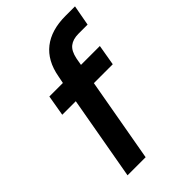

<svg xmlns="http://www.w3.org/2000/svg" viewBox="-213 -784 863 863"><g transform="rotate(-45 218.5 -352.0)"><path d="M138 -400H52L69 -499H155L162 -534Q177 -618 231.5 -661Q286 -704 377 -704H437L419 -606H361Q326 -606 305 -589.5Q284 -573 276 -533L270 -499H390L373 -400H253L182 0H67Z"/></g></svg>

Font: Bai Jamjuree SemiBold
Style: Italic
Weight: 600
Italic angle: -10°
Version: Version 1.000; ttfautohint (v1.6)